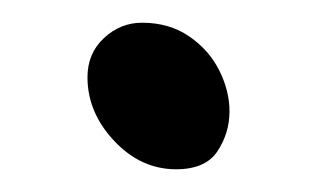

<svg xmlns="http://www.w3.org/2000/svg" viewBox="-20 -139 279 169"><path d="M135 10Q104 10 80.5 -15Q57 -40 57 -71Q57 -92 71.5 -105.5Q86 -119 105 -119Q129 -119 146.5 -107Q164 -95 173 -77Q182 -59 182 -41Q182 -22 171.5 -6Q161 10 135 10Z"/></svg>

Font: Shantell Sans Light Light
Style: Regular
Weight: 300
Version: Version 1.008;[ac192a2d6]